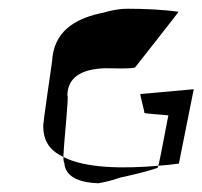

<svg xmlns="http://www.w3.org/2000/svg" viewBox="-20 -496 463 439"><path d="M100 -366C101 -362 76 -205 79 -204C80 -169 98 -150 125 -137C126 -174 138 -276 134 -278C135 -318 164 -338 220 -340C233 -340 282 -338 289 -342C289 -342 390 -470 388 -469C354 -474 312 -476 272 -476C252 -476 233 -472 216 -467C161 -456 108 -431 100 -366ZM125 -137C125 -129 126 -124 127 -124C129 -88 169 -78 205 -77C222 -80 238 -84 255 -90C282 -96 310 -102 340 -112C340 -112 341 -114 342 -117C262 -110 176 -111 125 -137ZM301 -281C300 -278 311 -240 310 -238C309 -236 366 -233 365 -232C364 -230 348 -140 342 -117C358 -118 374 -120 389 -122L423 -292Z"/></svg>

Font: Arrow
Style: Ita
Weight: 400
Version: Version 0.23